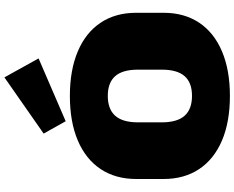

<svg xmlns="http://www.w3.org/2000/svg" viewBox="-116 -934 1063 871"><g transform="rotate(-90 415.5 -498.5)"><path d="M416 13Q298 13 213.5 -23Q129 -59 84 -126.5Q39 -194 39 -288V-412Q39 -506 84 -573.5Q129 -641 213.5 -677Q298 -713 416 -713Q533 -713 618 -677Q703 -641 748 -573.5Q793 -506 793 -412V-288Q793 -194 748 -126.5Q703 -59 618 -23Q533 13 416 13ZM416 -159Q476 -159 505.5 -192.5Q535 -226 535 -296V-404Q535 -474 505.5 -507.5Q476 -541 416 -541Q356 -541 326 -507.5Q296 -474 296 -404V-296Q296 -226 326 -192.5Q356 -159 416 -159ZM586 -855 301 -732 245 -832 500 -1010Z"/></g></svg>

Font: Pathway Extreme 28pt Black
Style: Regular
Weight: 900
Designer: Eduardo Rodriguez Tunni
Foundry: Eduardo Rodriguez Tunni
Version: Version 1.001;gftools[0.9.26]